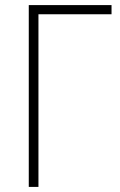

<svg xmlns="http://www.w3.org/2000/svg" viewBox="-20 -734 470 754"><path d="M93 0H131V-678H418V-714H93Z"/></svg>

Font: Noto Sans SemiCondensed ExtraLight
Style: Regular
Weight: 200
Width: 4
Designer: Monotype Design Team
Foundry: Monotype Imaging Inc.
Version: Version 2.013